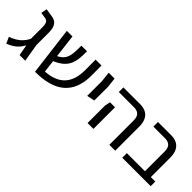

<svg xmlns="http://www.w3.org/2000/svg" viewBox="107 -1340 2124 2124"><g transform="rotate(45 1169.5 -277.5)"><path d="M251 0 212 -213V-395Q212 -441 200.5 -463Q189 -485 155 -490L91 -500L104 -570L195 -556Q255 -548 279.5 -510.5Q304 -473 304 -404V-211L339 0ZM58 15 24 -59Q94 -83 141.5 -123.5Q189 -164 218 -228L248 -173Q229 -125 202.5 -89Q176 -53 140 -27.5Q104 -2 58 15Z M502 10 431 -559H519L578 -69Q655 -74 712.5 -97Q770 -120 808 -161.5Q846 -203 864.5 -264Q883 -325 882 -406L881 -559H973L974 -410Q975 -269 923.5 -176Q872 -83 767 -36.5Q662 10 502 10ZM545 -208 523 -271Q575 -293 604.5 -319.5Q634 -346 647 -388Q660 -430 660 -496L661 -557H749L748 -498Q747 -423 727.5 -369Q708 -315 664 -276.5Q620 -238 545 -208Z M1099 -210V-291V-442L1086 -559H1178L1191 -442V-291L1190 -228Z M1655 0V-376Q1655 -438 1628 -462.5Q1601 -487 1556 -487H1316V-559H1578Q1628 -559 1666 -540.5Q1704 -522 1725.5 -481Q1747 -440 1747 -372V0ZM1314 0V-271L1327 -338H1406V-271V0Z M2140 0V-376Q2140 -438 2113 -462.5Q2086 -487 2041 -487H1857V-559H2063Q2113 -559 2151 -540.5Q2189 -522 2210.5 -481Q2232 -440 2232 -372V0ZM1857 0V-72H2302V0Z"/></g></svg>

Font: Assistant ExtraLight Medium
Style: Regular
Weight: 500
Version: Version 3.000